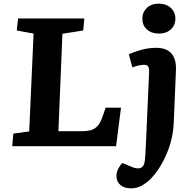

<svg xmlns="http://www.w3.org/2000/svg" viewBox="-20 -801 1067 1052"><path d="M53 -69 140 -81 164 -617 72 -634 79 -700H442L436 -634L322 -616L300 -82H427Q452 -82 473 -86.5Q494 -91 511.5 -107.5Q529 -124 541 -160L559 -211H643L616 0H47ZM760 -699Q760 -734 784.5 -757.5Q809 -781 850 -781Q890 -781 915.5 -758Q941 -735 941 -699Q941 -663 916 -640Q891 -617 852 -617Q810 -617 785 -639.5Q760 -662 760 -699ZM932 -128Q928 -44 896 35Q864 114 813 171Q794 193 763.5 212Q733 231 699 231Q660 231 639 212Q618 193 618 164Q618 144 627 125.5Q636 107 650 92L703 114Q732 126 750.5 119Q769 112 773 83Q776 59 777 34.5Q778 10 780 -23L797 -405Q798 -429 791.5 -437.5Q785 -446 770 -446Q758 -446 742.5 -443Q727 -440 705 -432L686 -503Q706 -514 749 -526.5Q792 -539 836 -539Q893 -539 920 -507Q947 -475 944 -416Z"/></svg>

Font: Literata 7pt
Style: Bold Italic
Weight: 700
Italic angle: -2°
Designer: Latin by Veronika Burian and Jose Scaglione. Greek by Irene Vlachou. Cyrillic by Vera Evstafieva
Foundry: TypeTogether
Version: Version 3.002